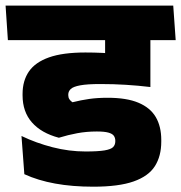

<svg xmlns="http://www.w3.org/2000/svg" viewBox="-44 -664 666 706"><path d="M308.5 -516.5H591.5L583 -643.5H299.5ZM509 -559.5H342.5V-464H509ZM602 -516.5 593 -643.5H-23.5L-15 -516.5ZM342.5 -555V-381.5Q353.5 -379 376.5 -374.5Q399.5 -370 426 -364.5Q452.5 -359 475.2 -354.2Q498 -349.5 509 -347.5V-555ZM35 -164 45.5 -23.5Q95.5 -0.5 158.8 11Q222 22.5 298.5 22.5Q392.5 22.5 447.2 3.2Q502 -16 525.5 -53Q549 -90 549 -143V-149.5Q549 -199 528.8 -233.5Q508.5 -268 465.2 -286.2Q422 -304.5 352 -304.5Q314 -304.5 284.2 -300.2Q254.5 -296 222.5 -288Q215.5 -292.5 211.2 -299Q207 -305.5 207 -314V-316Q207 -328 216.2 -336.8Q225.5 -345.5 251 -350.2Q276.5 -355 325 -355Q374 -355 418.5 -352.2Q463 -349.5 509 -344V-448.5Q450 -459 392 -465Q334 -471 270 -471Q187 -471 136.2 -453Q85.5 -435 62.2 -401Q39 -367 39 -318.5V-313.5Q39 -253 73.5 -213.8Q108 -174.5 172.5 -157.5Q206.5 -168 240.2 -174.2Q274 -180.5 312 -180.5Q339.5 -180.5 354.2 -176.5Q369 -172.5 374.5 -164.8Q380 -157 380 -146V-145Q380 -131.5 372 -123.2Q364 -115 340.5 -111Q317 -107 270.5 -107Q210 -107 149.5 -122.5Q89 -138 35 -164Z"/></svg>

Font: Anek Devanagari Medium ExtraBold
Style: Regular
Weight: 800
Version: Version 1.003